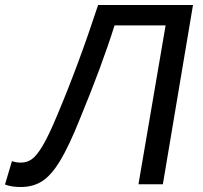

<svg xmlns="http://www.w3.org/2000/svg" viewBox="-76 -740 815 771"><path d="M-56 1 -28 -93Q-12 -87 8 -87Q32 -87 51.5 -100.5Q71 -114 95.5 -155Q120 -196 154 -278Q239 -479 318 -720H699L578 0H480L589 -638H384Q333 -476 245 -263Q201 -153 165.5 -94.5Q130 -36 93.5 -12.5Q57 11 7 11Q-30 11 -56 1Z"/></svg>

Font: Nebula Sans Medium
Style: Regular
Weight: 500
Italic angle: -9°
Designer: Paul D. Hunt for Adobe (as Source Sans)
Foundry: Nebula Entertainment & Broadcasting LLC
Version: Version 1.010